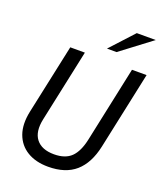

<svg xmlns="http://www.w3.org/2000/svg" viewBox="-166 -1023 976 1149"><g transform="rotate(20 322.5 -448.5)"><path d="M450 -219 552 -699H645L540 -206Q516 -94 452 -38Q388 18 278 18Q199 18 144.5 -15Q90 -48 68 -109Q46 -170 64 -255L159 -699H252L154 -239Q136 -155 171.5 -109.5Q207 -64 286 -64Q357 -64 395 -101Q433 -138 450 -219ZM368 -767 504 -915H625L429 -767Z"/></g></svg>

Font: Fragment Mono SC
Style: Italic
Weight: 400
Italic angle: -12°
Monospace: yes
Designer: Wei Huang based on Nimbus Sans by URW Studio, based on Helvetica by Max Miedinger.
Foundry: Wei Huang
Version: Version 1.012; ttfautohint (v1.8.4.7-5d5b)